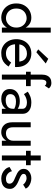

<svg xmlns="http://www.w3.org/2000/svg" viewBox="1092 -1922 840 3064"><g transform="rotate(90 1512.0 -390.0)"><path d="M420 -780V0H500V-780ZM35 -230Q35 -156 66 -102Q97 -48 149 -19Q201 10 263 10Q306 10 341.5 -6.5Q377 -23 402.5 -54Q428 -85 442 -129.5Q456 -174 456 -230Q456 -305 431.5 -358.5Q407 -412 364 -441Q321 -470 263 -470Q201 -470 149 -441Q97 -412 66 -358.5Q35 -305 35 -230ZM116 -230Q116 -283 137.5 -320Q159 -357 195 -376Q231 -395 273 -395Q308 -395 342 -376Q376 -357 398 -320Q420 -283 420 -230Q420 -190 407 -159.5Q394 -129 372.5 -108Q351 -87 325 -76Q299 -65 273 -65Q231 -65 195 -84Q159 -103 137.5 -140Q116 -177 116 -230Z M666 -210H1049L1029 -278H666ZM965 -250V-230L1049 -210Q1050 -216 1050 -222Q1050 -228 1050 -234Q1050 -307 1023 -359.5Q996 -412 947 -441Q898 -470 833 -470Q774 -470 726.5 -446Q679 -422 649 -379Q619 -336 609 -279Q607 -267 606 -255Q605 -243 605 -230Q605 -161 633.5 -106.5Q662 -52 711.5 -21Q761 10 823 10Q883 10 923 -4.5Q963 -19 991 -45.5Q1019 -72 1042 -107L977 -148Q962 -123 941 -104.5Q920 -86 893.5 -75.5Q867 -65 833 -65Q788 -65 755 -84Q722 -103 704 -140Q686 -177 686 -230L688 -260Q688 -303 707.5 -334.5Q727 -366 760 -383Q793 -400 833 -400Q878 -400 907.5 -380.5Q937 -361 951 -327Q965 -293 965 -250ZM993 -700 918 -740 768 -580 813 -550Z M1125 -460V-385H1355V-460ZM1347 -684 1391 -750Q1384 -760 1371.5 -769Q1359 -778 1342 -784Q1325 -790 1303 -790Q1261 -790 1231.5 -772.5Q1202 -755 1186 -720Q1170 -685 1170 -630V0H1250V-620Q1250 -653 1256 -673Q1262 -693 1272.5 -701.5Q1283 -710 1298 -710Q1310 -710 1323.5 -705.5Q1337 -701 1347 -684Z M1482 -135Q1482 -163 1495 -183Q1508 -203 1534.5 -214Q1561 -225 1601 -225Q1645 -225 1680 -213.5Q1715 -202 1749 -178V-225Q1742 -234 1723 -248.5Q1704 -263 1672.5 -274.5Q1641 -286 1597 -286Q1542 -286 1497.5 -268Q1453 -250 1427 -214.5Q1401 -179 1401 -125Q1401 -83 1420.5 -53Q1440 -23 1476 -6.5Q1512 10 1559 10Q1607 10 1646 -6.5Q1685 -23 1708.5 -54.5Q1732 -86 1732 -130L1716 -180Q1716 -137 1698.5 -111Q1681 -85 1650 -73Q1619 -61 1579 -61Q1547 -61 1525.5 -69.5Q1504 -78 1493 -94.5Q1482 -111 1482 -135ZM1482 -352Q1493 -360 1512.5 -371.5Q1532 -383 1559 -391.5Q1586 -400 1619 -400Q1657 -400 1686.5 -382.5Q1716 -365 1716 -330V0H1796V-330Q1796 -375 1773.5 -406Q1751 -437 1711.5 -453.5Q1672 -470 1619 -470Q1557 -470 1513 -451Q1469 -432 1443 -413Z M2226 0H2306V-460H2226ZM2011 -180V-460H1931V-170Q1931 -81 1974.5 -35.5Q2018 10 2089 10Q2137 10 2173.5 -15Q2210 -40 2231 -82.5Q2252 -125 2252 -180H2226Q2226 -147 2211.5 -121Q2197 -95 2170.5 -80Q2144 -65 2109 -65Q2060 -65 2035.5 -94Q2011 -123 2011 -180Z M2386 -460V-385H2616V-460ZM2461 -620V0H2541V-620Z M2712 -161 2646 -123Q2653 -86 2679.5 -55.5Q2706 -25 2745 -7.5Q2784 10 2826 10Q2876 10 2913.5 -4.5Q2951 -19 2972.5 -50Q2994 -81 2994 -130Q2994 -164 2976 -189.5Q2958 -215 2929 -234Q2900 -253 2867 -266Q2842 -277 2816 -288Q2790 -299 2772.5 -312.5Q2755 -326 2755 -344Q2755 -371 2775 -382.5Q2795 -394 2825 -394Q2844 -394 2863 -386.5Q2882 -379 2898.5 -367Q2915 -355 2926 -339L2990 -380Q2981 -406 2955.5 -426Q2930 -446 2895.5 -458Q2861 -470 2824 -470Q2787 -470 2753 -455.5Q2719 -441 2697 -414Q2675 -387 2675 -349Q2675 -311 2695 -285.5Q2715 -260 2745.5 -244Q2776 -228 2807 -215Q2834 -205 2857.5 -193Q2881 -181 2896 -164.5Q2911 -148 2911 -123Q2911 -93 2890 -79Q2869 -65 2831 -65Q2803 -65 2778 -77.5Q2753 -90 2735.5 -111.5Q2718 -133 2712 -161Z"/></g></svg>

Font: Jost* Book
Style: Regular
Weight: 400
Version: Version 3.000